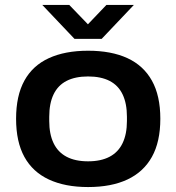

<svg xmlns="http://www.w3.org/2000/svg" viewBox="-20 -744 712 776"><path d="M336 12Q243 12 177.5 -18.5Q112 -49 78.5 -110Q45 -171 45 -264Q45 -357 78.5 -418Q112 -479 177.5 -509Q243 -539 336 -539Q430 -539 495 -509Q560 -479 594 -418Q628 -357 628 -264Q628 -171 594 -110Q560 -49 495 -18.5Q430 12 336 12ZM336 -92Q388 -92 423 -110.5Q458 -129 475.5 -165.5Q493 -202 493 -255V-272Q493 -326 475.5 -362.5Q458 -399 423 -417Q388 -435 336 -435Q284 -435 249 -417Q214 -399 196.5 -362.5Q179 -326 179 -272V-255Q179 -202 196.5 -165.5Q214 -129 249 -110.5Q284 -92 336 -92ZM151 -724H260L366 -614H305L410 -724H521L391 -587H281Z"/></svg>

Font: Archivo SemiExpanded SemiBold
Style: Regular
Weight: 600
Width: 6
Designer: Hector Gatti
Foundry: Omnibus-Type
Version: Version 2.001